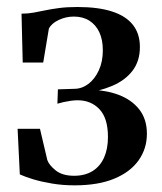

<svg xmlns="http://www.w3.org/2000/svg" viewBox="-20 -534 475 562"><path d="M198.5 8.5Q163 8.5 132 3.2Q101 -2 77.2 -9.2Q53.5 -16.5 38 -23.5L31.5 -157H97L118.5 -65.5Q123.5 -51 143 -35.2Q162.5 -19.5 197 -19.5Q228.5 -19.5 250.8 -33.2Q273 -47 284.5 -72.5Q296 -98 296 -133Q296 -188 271.2 -214.2Q246.5 -240.5 207 -240.5Q198 -240.5 187.2 -239Q176.5 -237.5 166.2 -235.2Q156 -233 148 -230.5L149.5 -272.5L197 -274Q219.5 -274 238.5 -288.2Q257.5 -302.5 269.2 -328Q281 -353.5 281 -387Q281 -417.5 270.8 -439.5Q260.5 -461.5 241.5 -473.5Q222.5 -485.5 196 -485.5Q173 -485.5 151.8 -475.5Q130.5 -465.5 123 -450L106.5 -351H46.5L43 -494Q61.5 -494 78.2 -497Q95 -500 112.8 -503.8Q130.5 -507.5 153.2 -510.5Q176 -513.5 206.5 -513.5Q268 -513.5 308.5 -500.2Q349 -487 369.2 -461Q389.5 -435 389.5 -396.5Q389.5 -355 367.8 -326.8Q346 -298.5 308 -282.5Q270 -266.5 220.5 -260L239 -271Q288.5 -271 327 -256.5Q365.5 -242 387.8 -213.5Q410 -185 410 -142.5Q410 -99 385.8 -64.8Q361.5 -30.5 314.5 -11Q267.5 8.5 198.5 8.5Z"/></svg>

Font: Merriweather 144pt Medium
Style: Regular
Weight: 500
Version: Version 2.100